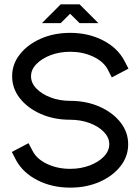

<svg xmlns="http://www.w3.org/2000/svg" viewBox="-20 -859 648 888"><path d="M304.7 8.8Q220.7 8.8 153.6 -25.4Q86.4 -59.6 54.7 -117.7L34.7 -156.2L111.8 -196.8L132.3 -158.2Q151.9 -122.1 199.2 -100.1Q246.6 -78.1 304.7 -78.1Q353.5 -78.1 394.8 -93.8Q436 -109.4 460.7 -135.3Q485.4 -161.1 485.4 -191.9Q485.4 -222.7 460.7 -248.5Q436 -274.4 394.8 -289.8Q353.5 -305.2 304.7 -305.2Q229.5 -305.2 168.7 -332Q107.9 -358.9 72 -404.3Q36.1 -449.7 36.1 -506.3Q36.1 -562.5 72 -607.9Q107.9 -653.3 168.7 -680.2Q229.5 -707 304.7 -707Q388.2 -707 455.3 -672.9Q522.5 -638.7 554.2 -580.1L574.2 -541.5L497.1 -501L477.1 -540Q457 -575.7 409.7 -597.7Q362.3 -619.6 304.7 -619.6Q255.4 -619.6 214.4 -604Q173.3 -588.4 148.4 -562.7Q123.5 -537.1 123.5 -506.3Q123.5 -475.1 148.4 -449.5Q173.3 -423.8 214.4 -408.2Q255.4 -392.6 304.7 -392.6Q379.4 -392.6 440.2 -365.7Q501 -338.9 536.9 -293.5Q572.8 -248 572.8 -191.9Q572.8 -135.3 536.9 -89.8Q501 -44.4 440.2 -17.8Q379.4 8.8 304.7 8.8ZM348.1 -838.9 435.1 -752H348.1L304.2 -795.4L260.7 -752H173.8L260.7 -838.9Z"/></svg>

Font: Qaz
Style: Regular
Weight: 400
Designer: GGBotNet
Foundry: f0n7
Version: 0.70